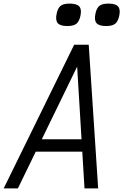

<svg xmlns="http://www.w3.org/2000/svg" viewBox="-50 -1049 686 1069"><path d="M-29.5 0 363 -800H444L496.5 0H420.5L379.5 -678L49.5 0ZM101 -204.5 134 -273.5H450L453 -204.5ZM540.5 -904Q501.5 -904 487.5 -920.2Q473.5 -936.5 481.5 -973.5Q488 -1004.5 504 -1016.8Q520 -1029 554 -1029Q593.5 -1029 607.5 -1013Q621.5 -997 614 -961.5Q607 -929 591 -916.5Q575 -904 540.5 -904ZM324.5 -904Q285.5 -904 271.5 -920.2Q257.5 -936.5 265.5 -973.5Q272 -1004.5 288 -1016.8Q304 -1029 338 -1029Q377.5 -1029 391.5 -1013Q405.5 -997 398 -961.5Q391 -929 375 -916.5Q359 -904 324.5 -904Z"/></svg>

Font: Victor Mono Thin
Style: Italic
Weight: 100
Italic angle: -12°
Monospace: yes
Designer: Rune Bjørnerås
Version: Version 1.561;gftools[0.9.30]